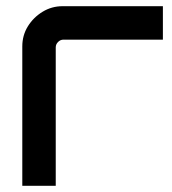

<svg xmlns="http://www.w3.org/2000/svg" viewBox="-20 -600 557 620"><path d="M52 0V-450Q52 -486 70 -515Q88 -544 117.5 -562Q147 -580 182 -580H506V-472H185Q175 -472 167.5 -464.5Q160 -457 160 -447V0Z"/></svg>

Font: Orbitron Medium
Style: Regular
Weight: 500
Designer: Matt McInerney
Foundry: The League of Moveable Type
Version: Version 2.001